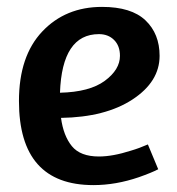

<svg xmlns="http://www.w3.org/2000/svg" viewBox="-20 -530 513 557"><path d="M35 -237Q35 -367 102.5 -438.5Q170 -510 276 -510Q361 -510 402 -471Q443 -432 443 -368Q443 -293 364.5 -241.5Q286 -190 157 -188Q164 -136 188.5 -106Q213 -76 267 -76Q307 -76 360 -93Q384 -100 409 -111L439 -39Q420 -29 383 -16Q316 7 251 7Q35 7 35 -237ZM267 -431Q160 -431 154 -261Q240 -263 284 -295.5Q328 -328 328 -368Q328 -397 311 -414Q294 -431 267 -431Z"/></svg>

Font: Amaranth
Style: Regular
Weight: 400
Designer: Gesine Todt
Foundry: Gesine Todt
Version: Version 1.000